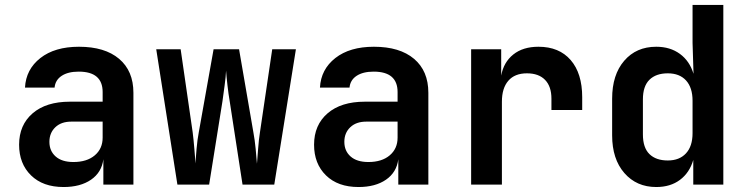

<svg xmlns="http://www.w3.org/2000/svg" viewBox="-20 -750 3036 780"><path d="M238.3 9.8Q154.3 9.8 106 -37.6Q57.6 -85 57.6 -162.1Q57.6 -242.2 112.5 -289.6Q167.5 -336.9 263.7 -336.9H397V-376Q397 -459 299.8 -459Q256.3 -459 230.5 -441.9Q204.6 -424.8 201.7 -394H81.5Q85.4 -468.3 144 -514.2Q202.6 -560.1 300.8 -560.1Q405.8 -560.1 463.9 -511Q522 -461.9 522 -373V0H399.9V-103Q393.1 -49.8 349.9 -20Q306.6 9.8 238.3 9.8ZM278.3 -91.8Q333 -91.8 365 -118.9Q397 -146 397 -190.9V-255.9H269.5Q228.5 -255.9 204.6 -232.9Q180.7 -210 180.7 -173.8Q180.7 -136.7 206.1 -114.3Q231.4 -91.8 278.3 -91.8Z M700.7 0 614.7 -549.8H713.9L762.7 -212.9Q766.6 -182.1 769.5 -146Q772.5 -109.9 774.4 -85.9Q775.4 -109.9 778.6 -146Q781.7 -182.1 787.6 -212.9L847.7 -549.8H951.2L1009.3 -212.9Q1015.1 -182.1 1018.6 -145.5Q1022 -108.9 1023.9 -85Q1025.9 -108.9 1028.6 -145.5Q1031.2 -182.1 1036.1 -212.9L1085.9 -549.8H1182.1L1094.2 0H965.3L913.1 -338.9Q908.2 -366.7 904.1 -403.3Q899.9 -439.9 898.4 -462.9Q897.5 -439.9 892.6 -403.6Q887.7 -367.2 883.8 -338.9L829.6 0Z M1436.5 9.8Q1352.5 9.8 1304.2 -37.6Q1255.9 -85 1255.9 -162.1Q1255.9 -242.2 1310.8 -289.6Q1365.7 -336.9 1461.9 -336.9H1595.2V-376Q1595.2 -459 1498 -459Q1454.6 -459 1428.7 -441.9Q1402.8 -424.8 1399.9 -394H1279.8Q1283.7 -468.3 1342.3 -514.2Q1400.9 -560.1 1499 -560.1Q1604 -560.1 1662.1 -511Q1720.2 -461.9 1720.2 -373V0H1598.1V-103Q1591.3 -49.8 1548.1 -20Q1504.9 9.8 1436.5 9.8ZM1476.6 -91.8Q1531.2 -91.8 1563.2 -118.9Q1595.2 -146 1595.2 -190.9V-255.9H1467.8Q1426.8 -255.9 1402.8 -232.9Q1378.9 -210 1378.9 -173.8Q1378.9 -136.7 1404.3 -114.3Q1429.7 -91.8 1476.6 -91.8Z M1894 0V-549.8H2016.1V-442.9Q2025.9 -497.1 2065.2 -528.6Q2104.5 -560.1 2167.5 -560.1Q2251.5 -560.1 2298.3 -506.1Q2345.2 -452.1 2345.2 -355V-303.2H2220.2V-349.1Q2220.2 -398.9 2194.3 -425.5Q2168.5 -452.1 2120.6 -452.1Q2071.3 -452.1 2045.2 -422.1Q2019 -392.1 2019 -336.9V0Z M2646 9.8Q2565.9 9.8 2516.4 -47.1Q2466.8 -104 2466.8 -200.2V-349.1Q2466.8 -446.3 2515.9 -503.2Q2564.9 -560.1 2646 -560.1Q2702.6 -560.1 2742.2 -531Q2781.7 -502 2797.4 -450.2L2793.5 -576.2V-730H2918.5V0H2796.4V-100.1Q2781.2 -48.3 2742.4 -19.3Q2703.6 9.8 2646 9.8ZM2692.9 -98.1Q2740.2 -98.1 2766.8 -127Q2793.5 -155.8 2793.5 -209V-340.8Q2793.5 -394 2767.1 -423.1Q2740.7 -452.1 2692.9 -452.1Q2645 -452.1 2618.4 -426Q2591.8 -399.9 2591.8 -346.2V-204.1Q2591.8 -149.9 2618.4 -124Q2645 -98.1 2692.9 -98.1Z"/></svg>

Font: UDEV Gothic 35
Style: Bold
Weight: 700
Version: v2.1.0; ttfautohint (v1.8.4.7-5d5b-dirty) -l 6 -r 45 -G 200 